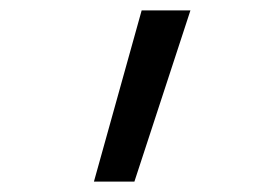

<svg xmlns="http://www.w3.org/2000/svg" viewBox="-20 -792 540 370"><path d="M161 -442 253 -772H347L239 -442Z"/></svg>

Font: Iosevka SS18
Style: Regular
Weight: 400
Monospace: yes
Designer: Belleve Invis
Foundry: Belleve Invis
Version: Version 25.1.1; ttfautohint (v1.8.4)